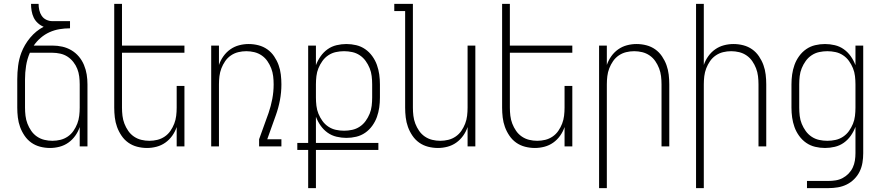

<svg xmlns="http://www.w3.org/2000/svg" viewBox="-20 -755 4540 990"><path d="M238 8Q212 8 187 1.5Q162 -5 141.5 -19.5Q121 -34 106.5 -55.5Q92 -77 83.5 -100.5Q75 -124 72 -149.5Q69 -175 69 -200V-346Q69 -381 73.5 -416Q78 -451 90 -483Q106 -525 135.5 -560.5Q165 -596 205 -617Q188 -624 174.5 -636.5Q161 -649 153.5 -665Q146 -681 143 -699Q140 -717 140 -735H179Q179 -719 182.5 -703Q186 -687 195 -673.5Q204 -660 219 -653Q234 -646 250 -646H341V-609Q313 -609 286.5 -604.5Q260 -600 235.5 -589Q211 -578 190 -560Q169 -542 154 -520H250Q276 -520 301 -514.5Q326 -509 348 -496Q370 -483 386.5 -463.5Q403 -444 413 -420Q423 -396 427 -371Q431 -346 431 -320V0H391V-100Q383 -76 368 -55Q353 -34 332.5 -19.5Q312 -5 287.5 1.5Q263 8 238 8ZM250 -29Q271 -29 291.5 -34Q312 -39 329.5 -51Q347 -63 359 -80.5Q371 -98 378.5 -117.5Q386 -137 388.5 -158Q391 -179 391 -200V-320Q391 -340 388.5 -360.5Q386 -381 378.5 -400Q371 -419 358 -435.5Q345 -452 328 -463Q311 -474 290.5 -478.5Q270 -483 250 -483H134Q120 -451 114.5 -416Q109 -381 109 -346V-200Q109 -179 111.5 -158Q114 -137 121.5 -117.5Q129 -98 141 -80.5Q153 -63 170.5 -51Q188 -39 208.5 -34Q229 -29 250 -29Z M738 8Q712 8 687 1.5Q662 -5 641.5 -19.5Q621 -34 606.5 -55.5Q592 -77 583.5 -100.5Q575 -124 572 -149.5Q569 -175 569 -200V-735H609V-520H931V-483H609V-200Q609 -179 611.5 -158Q614 -137 621.5 -117.5Q629 -98 641 -80.5Q653 -63 670.5 -51Q688 -39 708.5 -34Q729 -29 750 -29Q771 -29 791.5 -34Q812 -39 829.5 -51Q847 -63 859 -80.5Q871 -98 878.5 -117.5Q886 -137 888.5 -158Q891 -179 891 -200V-312H931V0H891V-100Q883 -76 868 -55Q853 -34 832.5 -19.5Q812 -5 787.5 1.5Q763 8 738 8Z M1069 0V-520H1109V-420Q1117 -444 1132 -465Q1147 -486 1167.5 -500.5Q1188 -515 1212.5 -521.5Q1237 -528 1262 -528Q1288 -528 1313 -521.5Q1338 -515 1358.5 -500.5Q1379 -486 1393.5 -464.5Q1408 -443 1416.5 -419.5Q1425 -396 1428 -370.5Q1431 -345 1431 -320Q1431 -279 1423.5 -239Q1416 -199 1402 -160L1358 -37H1431V0H1316V-37L1365 -173Q1377 -208 1384 -245Q1391 -282 1391 -320Q1391 -341 1388.5 -362Q1386 -383 1378.5 -402.5Q1371 -422 1359 -439.5Q1347 -457 1329.5 -469Q1312 -481 1291.5 -486Q1271 -491 1250 -491Q1229 -491 1208.5 -486Q1188 -481 1170.5 -469Q1153 -457 1141 -439.5Q1129 -422 1121.5 -402.5Q1114 -383 1111.5 -362Q1109 -341 1109 -320V0Z M1569 215V18H1513V-18H1569V-520H1609V-419Q1618 -443 1633 -464.5Q1648 -486 1669 -501Q1690 -516 1715.5 -522Q1741 -528 1766 -528Q1792 -528 1817 -522Q1842 -516 1863 -501.5Q1884 -487 1899.5 -465.5Q1915 -444 1923.5 -420Q1932 -396 1935.5 -371Q1939 -346 1939 -320V-252Q1939 -226 1935.5 -201Q1932 -176 1923.5 -152Q1915 -128 1899.5 -106.5Q1884 -85 1863 -70.5Q1842 -56 1817 -50Q1792 -44 1766 -44Q1741 -44 1715.5 -50Q1690 -56 1669 -71Q1648 -86 1633 -107.5Q1618 -129 1609 -153V-18H1931V18H1609V215ZM1754 -81Q1775 -81 1796 -85.5Q1817 -90 1835 -102Q1853 -114 1865.5 -131.5Q1878 -149 1886 -168.5Q1894 -188 1896.5 -209.5Q1899 -231 1899 -252V-320Q1899 -341 1896.5 -362.5Q1894 -384 1886 -403.5Q1878 -423 1865.5 -440.5Q1853 -458 1835 -470Q1817 -482 1796 -486.5Q1775 -491 1754 -491Q1733 -491 1712 -486.5Q1691 -482 1673 -470Q1655 -458 1642.5 -440.5Q1630 -423 1622 -403.5Q1614 -384 1611.5 -362.5Q1609 -341 1609 -320V-252Q1609 -231 1611.5 -209.5Q1614 -188 1622 -168.5Q1630 -149 1642.5 -131.5Q1655 -114 1673 -102Q1691 -90 1712 -85.5Q1733 -81 1754 -81Z M2238 8Q2212 8 2187 1.5Q2162 -5 2141.5 -19.5Q2121 -34 2106.5 -55.5Q2092 -77 2083.5 -100.5Q2075 -124 2072 -149.5Q2069 -175 2069 -200V-698H2013V-735H2109V-200Q2109 -179 2111.5 -158Q2114 -137 2121.5 -117.5Q2129 -98 2141 -80.5Q2153 -63 2170.5 -51Q2188 -39 2208.5 -34Q2229 -29 2250 -29Q2271 -29 2291.5 -34Q2312 -39 2329.5 -51Q2347 -63 2359 -80.5Q2371 -98 2378.5 -117.5Q2386 -137 2388.5 -158Q2391 -179 2391 -200V-520H2431V0H2391V-100Q2383 -76 2368 -55Q2353 -34 2332.5 -19.5Q2312 -5 2287.5 1.5Q2263 8 2238 8Z M2738 8Q2712 8 2687 1.5Q2662 -5 2641.5 -19.5Q2621 -34 2606.5 -55.5Q2592 -77 2583.5 -100.5Q2575 -124 2572 -149.5Q2569 -175 2569 -200V-735H2609V-520H2931V-483H2609V-200Q2609 -179 2611.5 -158Q2614 -137 2621.5 -117.5Q2629 -98 2641 -80.5Q2653 -63 2670.5 -51Q2688 -39 2708.5 -34Q2729 -29 2750 -29Q2771 -29 2791.5 -34Q2812 -39 2829.5 -51Q2847 -63 2859 -80.5Q2871 -98 2878.5 -117.5Q2886 -137 2888.5 -158Q2891 -179 2891 -200V-312H2931V0H2891V-100Q2883 -76 2868 -55Q2853 -34 2832.5 -19.5Q2812 -5 2787.5 1.5Q2763 8 2738 8Z M3069 215V-520H3109V-420Q3117 -444 3132 -465Q3147 -486 3167.5 -500.5Q3188 -515 3212.5 -521.5Q3237 -528 3262 -528Q3288 -528 3313 -521.5Q3338 -515 3358.5 -500.5Q3379 -486 3393.5 -464.5Q3408 -443 3416.5 -419.5Q3425 -396 3428 -370.5Q3431 -345 3431 -320V0H3391V-320Q3391 -341 3388.5 -362Q3386 -383 3378.5 -402.5Q3371 -422 3359 -439.5Q3347 -457 3329.5 -469Q3312 -481 3291.5 -486Q3271 -491 3250 -491Q3229 -491 3208.5 -486Q3188 -481 3170.5 -469Q3153 -457 3141 -439.5Q3129 -422 3121.5 -402.5Q3114 -383 3111.5 -362Q3109 -341 3109 -320V215Z M3569 215V-735H3609V-420Q3617 -444 3632 -465Q3647 -486 3667.5 -500.5Q3688 -515 3712.5 -521.5Q3737 -528 3762 -528Q3788 -528 3813 -521.5Q3838 -515 3858.5 -500.5Q3879 -486 3893.5 -464.5Q3908 -443 3916.5 -419.5Q3925 -396 3928 -370.5Q3931 -345 3931 -320V0H3891V-320Q3891 -341 3888.5 -362Q3886 -383 3878.5 -402.5Q3871 -422 3859 -439.5Q3847 -457 3829.5 -469Q3812 -481 3791.5 -486Q3771 -491 3750 -491Q3729 -491 3708.5 -486Q3688 -481 3670.5 -469Q3653 -457 3641 -439.5Q3629 -422 3621.5 -402.5Q3614 -383 3611.5 -362Q3609 -341 3609 -320V215Z M4141 215V178H4251Q4270 178 4289 175Q4308 172 4325 163Q4342 154 4355.5 140Q4369 126 4377 109Q4385 92 4388 73Q4391 54 4391 35V-101Q4382 -77 4367 -55.5Q4352 -34 4331 -19Q4310 -4 4284.5 2Q4259 8 4234 8Q4208 8 4183 2Q4158 -4 4137 -18.5Q4116 -33 4100.5 -54.5Q4085 -76 4076.5 -100Q4068 -124 4064.5 -149Q4061 -174 4061 -200V-320Q4061 -346 4064.5 -371Q4068 -396 4076.5 -420Q4085 -444 4100.5 -465.5Q4116 -487 4137 -501.5Q4158 -516 4183 -522Q4208 -528 4234 -528Q4259 -528 4284.5 -522Q4310 -516 4331 -501Q4352 -486 4367 -464.5Q4382 -443 4391 -419V-520H4431V35Q4431 60 4427 84Q4423 108 4412.5 129.5Q4402 151 4384.5 168.5Q4367 186 4345.5 196.5Q4324 207 4300 211Q4276 215 4251 215ZM4246 -29Q4267 -29 4288 -33.5Q4309 -38 4327 -50Q4345 -62 4357.5 -79.5Q4370 -97 4378 -116.5Q4386 -136 4388.5 -157.5Q4391 -179 4391 -200V-320Q4391 -341 4388.5 -362.5Q4386 -384 4378 -403.5Q4370 -423 4357.5 -440.5Q4345 -458 4327 -470Q4309 -482 4288 -486.5Q4267 -491 4246 -491Q4225 -491 4204 -486.5Q4183 -482 4165 -470Q4147 -458 4134.5 -440.5Q4122 -423 4114 -403.5Q4106 -384 4103.5 -362.5Q4101 -341 4101 -320V-200Q4101 -179 4103.5 -157.5Q4106 -136 4114 -116.5Q4122 -97 4134.5 -79.5Q4147 -62 4165 -50Q4183 -38 4204 -33.5Q4225 -29 4246 -29Z"/></svg>

Font: Iosevka Term Curly Extralight
Style: Regular
Weight: 200
Designer: Belleve Invis
Foundry: Belleve Invis
Version: Version 32.3.0